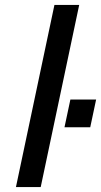

<svg xmlns="http://www.w3.org/2000/svg" viewBox="-20 -763 412 783"><path d="M45 0 202 -743H303L146 0ZM243 -244 267 -357H372L348 -244Z"/></svg>

Font: Saira Expanded Medium
Style: Italic
Weight: 500
Width: 7
Italic angle: -12°
Designer: Hector Gatti with collaboration of the Omnibus-Type team
Foundry: Omnibus-Type
Version: Version 1.101